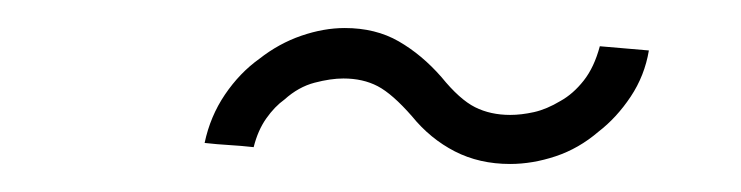

<svg xmlns="http://www.w3.org/2000/svg" viewBox="-20 -569 529 137"><path d="M274 -486Q260 -502 249.5 -507.5Q239 -513 225 -513Q216 -513 204.5 -510Q193 -507 183 -498Q176 -493 170 -484.5Q164 -476 161 -464Q152 -465 143.5 -465.5Q135 -466 126 -467Q130 -486 140.5 -501.5Q151 -517 165 -527Q179 -538 195 -543.5Q211 -549 226 -549Q248 -549 264.5 -539.5Q281 -530 295 -514Q308 -498 319 -492.5Q330 -487 344 -487Q352 -487 361 -489Q370 -491 380 -497Q389 -502 396.5 -511.5Q404 -521 408 -536Q419 -535 425.5 -534.5Q432 -534 443 -533Q440 -515 430 -500Q420 -485 407 -475Q393 -463 376.5 -457.5Q360 -452 344 -452Q322 -452 304.5 -461Q287 -470 274 -486Z"/></svg>

Font: Josefin Slab SemiBold
Style: Italic
Weight: 600
Italic angle: -12°
Designer: Santiago Orozco
Foundry: Typemade
Version: Version 2.000